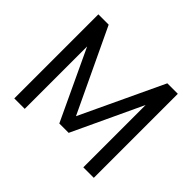

<svg xmlns="http://www.w3.org/2000/svg" viewBox="-159 -942 1163 1163"><g transform="rotate(45 422.5 -360.0)"><path d="M171.9 0H82.5V-720.2H170.9L422.9 -188L673.3 -720.2H763.2V-0.5H673.3V-534.7L462.9 -85.4H382.8L171.9 -534.7Z"/></g></svg>

Font: Vela Sans Med
Style: Regular
Weight: 500
Designer: Principal design: Mikhail Sharanda - project Manrope.
Design modification: Ravid Balaliev
Foundry: Mikhail Sharanda
Version: Version 1.001